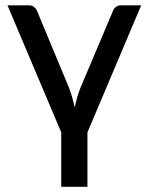

<svg xmlns="http://www.w3.org/2000/svg" viewBox="-20 -528 556 718"><path d="M307 -33V170.5H209V-33L8 -508H88.5Q100 -508 107.2 -502.2Q114.5 -496.5 118 -488.5L239 -197.5Q252 -162.5 259 -126Q263 -143.5 268 -161.5Q273 -179.5 280 -197.5L403 -488.5Q406.5 -497 414 -502.5Q421.5 -508 431.5 -508H508Z"/></svg>

Font: Lato 2
Style: Regular
Weight: 500
Designer: Lukasz Dziedzic with Adam Twardoch and Botio Nikoltchev
Foundry: tyPoland Lukasz Dziedzic
Version: Version 2.015; 2015-08-06; http://www.latofonts.com/